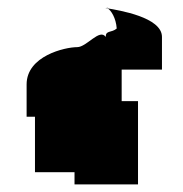

<svg xmlns="http://www.w3.org/2000/svg" viewBox="-20 -797 482 505"><path d="M50 -490H72V-344H176V-312H343V-531H300V-614H406V-700C406 -752 292 -770 263 -775C272 -770 285 -750 287 -722C273 -710 258 -718 258 -700C242 -723 208 -673 183 -673C151 -673 50 -650 50 -575ZM263 -775C256 -776 256 -776 259 -776C260 -776 262 -776 263 -777Z"/></svg>

Font: bitstorm
Style: exext
Weight: 400
Version: Version 0.2